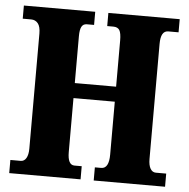

<svg xmlns="http://www.w3.org/2000/svg" viewBox="-51 -765 801 815"><g transform="rotate(5 349.0 -357.0)"><path d="M18 -56H62Q77 -56 85.5 -70.5Q94 -85 94 -111V-601Q94 -631 83 -644.5Q72 -658 54 -658H18V-714H322V-658H291Q276 -658 269 -645.5Q262 -633 262 -605V-405H438V-602Q438 -633 430.5 -645.5Q423 -658 404 -658H378V-714H682V-658H638Q606 -658 606 -602V-112Q606 -85 614.5 -70.5Q623 -56 638 -56H682V0H378V-56H405Q438 -56 438 -116V-341H262V-111Q262 -56 291 -56H322V0H18Z"/></g></svg>

Font: Noto Serif CondBlack
Style: Regular
Weight: 900
Width: 3
Designer: Monotype Design Team
Foundry: Monotype Imaging Inc.
Version: Version 1.001